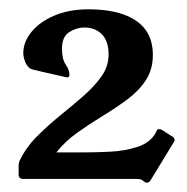

<svg xmlns="http://www.w3.org/2000/svg" viewBox="-20 -732 402 412"><path d="M348 -440Q358 -435 353 -427L303 -345Q300 -340 295 -340Q291 -340 286 -345Q283 -347 280 -347.5Q277 -348 273 -348H30Q20 -348 20 -358V-377Q20 -383 22 -387Q36 -416 59.5 -439.5Q83 -463 109.5 -484.5Q136 -506 159.5 -526.5Q183 -547 198 -568.5Q213 -590 213 -615Q213 -644 198.5 -658.5Q184 -673 161 -673Q144 -673 128.5 -663Q113 -653 113 -628Q113 -605 121 -593.5Q129 -582 129 -572Q129 -565 123 -566L53 -582Q45 -584 42 -587Q39 -590 36 -595Q30 -607 30 -618Q30 -642 47.5 -663.5Q65 -685 96.5 -698.5Q128 -712 169 -712Q214 -712 245 -701Q276 -690 292 -668.5Q308 -647 308 -614Q308 -583 293 -560Q278 -537 253 -518.5Q228 -500 200 -483Q172 -466 145.5 -447Q119 -428 101 -405H163Q186 -405 216.5 -406.5Q247 -408 274 -416.5Q301 -425 313 -445L317 -453Q320 -457 328 -453Z"/></svg>

Font: Young Serif Light
Style: Regular
Weight: 300
Designer: Bastien Sozeau
Foundry: NBR — Bastien Sozeau
Version: Version 5.001